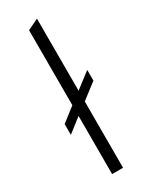

<svg xmlns="http://www.w3.org/2000/svg" viewBox="-191 -763 632 805"><g transform="rotate(-30 125.0 -361.0)"><path d="M94.5 0V-281.5L27 -229V-281L94.5 -333.5V-696.5L147.5 -722V-373L222.5 -430.5V-378.5L147.5 -321V0Z"/></g></svg>

Font: Overpass ExtraLight
Style: Regular
Weight: 250
Designer: Delve Withrington, Dave Bailey, Thomas Jockin
Foundry: Delve Fonts LLC
Version: Version 4.000